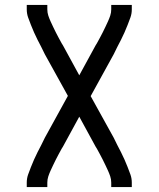

<svg xmlns="http://www.w3.org/2000/svg" viewBox="-20 -550 640 775"><path d="M88 205V187Q88 170 93.5 154.5Q99 139 105 124Q111 109 117.5 94Q124 79 131.5 64.5Q139 50 146.5 35.5Q154 21 161 6L254 -163L161 -331Q154 -346 146.5 -360.5Q139 -375 131.5 -389.5Q124 -404 117.5 -419Q111 -434 105 -449Q99 -464 93.5 -479.5Q88 -495 88 -512V-530H171V-512Q171 -499 175 -487Q179 -475 184 -464Q189 -453 194.5 -441.5Q200 -430 205.5 -419Q211 -408 217 -397Q223 -386 229 -375Q230 -373 231.5 -371Q233 -369 234 -367L300 -246L366 -367Q367 -369 368.5 -371Q370 -373 371 -375Q377 -386 383 -397Q389 -408 394.5 -419Q400 -430 405.5 -441.5Q411 -453 416 -464Q421 -475 425 -487Q429 -499 429 -512V-530H512V-512Q512 -495 506.5 -479.5Q501 -464 495 -449Q489 -434 482.5 -419Q476 -404 468.5 -389.5Q461 -375 453.5 -360.5Q446 -346 439 -331L346 -162L439 6Q446 21 453.5 35.5Q461 50 468.5 64.5Q476 79 482.5 94Q489 109 495 124Q501 139 506.5 154.5Q512 170 512 187V205H429V187Q429 174 425 162Q421 150 416 139Q411 128 405.5 116.5Q400 105 394.5 94Q389 83 383 72Q377 61 371 50Q370 48 368.5 46Q367 44 366 42L300 -79L234 42Q233 44 231.5 46Q230 48 229 50Q223 61 217 72Q211 83 205.5 94Q200 105 194.5 116.5Q189 128 184 139Q179 150 175 162Q171 174 171 187V205Z"/></svg>

Font: Iosevka Curly Extended
Style: Regular
Weight: 400
Width: 7
Monospace: yes
Designer: Belleve Invis
Foundry: Belleve Invis
Version: Version 11.1.0; ttfautohint (v1.8.3)